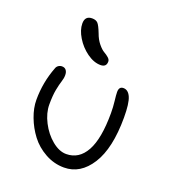

<svg xmlns="http://www.w3.org/2000/svg" viewBox="-133 -842 845 934"><g transform="rotate(20 289.5 -374.5)"><path d="M299.8 -539.1Q265.1 -539.1 229.2 -564.9Q193.4 -590.8 170.7 -628.4Q147.9 -666 147.9 -699.2Q147.9 -738.8 185.1 -738.8Q204.6 -738.8 214.6 -728.3Q224.6 -717.8 238.8 -681.2Q249 -652.3 265.6 -632.1Q282.2 -611.8 295.9 -604Q309.6 -596.2 319.8 -587.2Q330.1 -578.1 330.1 -567.9Q330.1 -539.1 299.8 -539.1ZM303.2 -9.8Q251.5 -9.8 205.3 -35.4Q159.2 -61 129.4 -100.3Q99.6 -139.6 82.3 -185.8Q64.9 -231.9 64.9 -273.9Q64.9 -364.3 97.2 -448.2Q100.1 -457.5 108.4 -463.4Q116.7 -469.2 127 -469.2Q141.1 -469.2 148.4 -459.7Q155.8 -450.2 155.8 -434.1Q155.8 -418 149.7 -399.7Q143.6 -381.3 137.7 -350.8Q131.8 -320.3 131.8 -273.9Q131.8 -230 155.8 -183.3Q179.7 -136.7 217 -106Q254.4 -75.2 291 -75.2Q356.9 -75.2 392.6 -139.9Q428.2 -204.6 428.2 -336.9Q428.2 -367.7 424.6 -398.2Q420.9 -428.7 420.9 -443.8Q420.9 -472.2 443.8 -472.2Q468.8 -472.2 481.9 -441.9Q495.1 -411.6 495.1 -337.9Q495.1 -178.7 441.4 -94.2Q387.7 -9.8 303.2 -9.8Z"/></g></svg>

Font: Shantell Sans Irregular
Style: Regular
Weight: 300
Designer: Stephen Nixon, Anya Danilova, Shantell Martin
Foundry: Arrow Type
Version: Version 1.006;[9816181b4]